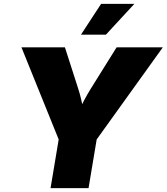

<svg xmlns="http://www.w3.org/2000/svg" viewBox="-20 -972 861 992"><path d="M241.2 0 283.2 -251.5 90.8 -727.5H315.4L384.3 -513.2Q393.6 -484.9 400.1 -455.3Q406.7 -425.8 412.6 -390.6H383.8Q399.9 -425.8 415.5 -455.3Q431.2 -484.9 448.7 -513.2L582.5 -727.5H821.3L479.5 -251.5L437.5 0ZM398.4 -793 502.4 -952.1H674.3L527.3 -793Z"/></svg>

Font: Inter 20pt Black
Style: Italic
Weight: 900
Italic angle: -9.3988°
Version: Version 4.001;git-66647c0bb